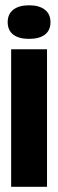

<svg xmlns="http://www.w3.org/2000/svg" viewBox="-20 -717 223 737"><path d="M22.8 -528H160.5V0H22.8ZM9.5 -631.9Q9.5 -663 31.1 -679.8Q52.8 -696.7 91.6 -696.7Q130.3 -696.7 152.1 -679.8Q173.8 -663 173.8 -631.8Q173.8 -600.7 152.5 -584.2Q131.2 -567.8 91.5 -567.8Q52.2 -567.8 30.8 -584.3Q9.5 -600.8 9.5 -631.9Z"/></svg>

Font: Bricolage Grotesque 96pt Condensed ExBd
Style: Regular
Weight: 800
Width: 3
Designer: Mathieu Triay
Foundry: Atelier Triay
Version: Version 1.001;Glyphs 3.2 (3207)